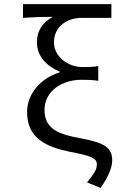

<svg xmlns="http://www.w3.org/2000/svg" viewBox="-20 -732 640 936"><path d="M470 184C511 128 527 80 527 50C527 -16 483 -37 373 -58C272 -76 197 -100 197 -196C197 -290 285 -343 376 -343C406 -343 428 -343 459 -338V-410C429 -405 412 -405 381 -405C314 -405 243 -455 243 -525C243 -602 306 -645 379 -645H523V-712H92V-645C154 -649 183 -650 238 -650C189 -625 160 -582 160 -527C160 -457 207 -410 271 -383V-379C186 -354 112 -281 112 -185C112 -57 208 -15 321 8C426 28 452 39 452 69C452 96 439 114 404 157Z"/></svg>

Font: Hasklig
Style: Regular
Weight: 400
Monospace: yes
Designer: Paul D. Hunt, Teo Tuominen
Foundry: Adobe Systems Incorporated
Version: Version 2.030;PS 1.0;hotconv 16.6.51;makeotf.lib2.5.65220